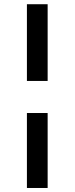

<svg xmlns="http://www.w3.org/2000/svg" viewBox="-20 -758 362 931"><path d="M211 -365.5H110.5V-737.5H211ZM211 153.5H110.5V-210H211Z"/></svg>

Font: Acari Sans
Style: Bold
Weight: 700
Designer: Alfredo Marco Pradil and Stefan Peev (font) & Cristiano Sobral (main changes)
Foundry: Alfredo Marco Pradil and Stefan Peev (font) & Cristiano Sobral (main changes)
Version: Version 1.063; ttfautohint (v1.8.3)